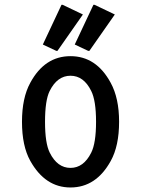

<svg xmlns="http://www.w3.org/2000/svg" viewBox="-20 -785 598 814"><path d="M190.9 -137.7Q223.1 -73.2 278.8 -73.2Q334.5 -73.2 366.7 -137.7Q387.2 -178.2 387.2 -268.6Q387.2 -358.9 366.7 -399.4Q335 -463.9 278.8 -463.9Q222.7 -463.9 190.4 -398.9Q170.9 -359.4 170.9 -268.6Q170.9 -177.7 190.9 -137.7ZM73.2 -268.6Q73.2 -370.1 108.4 -434.1Q169.4 -546.9 278.8 -546.9Q388.2 -546.9 449.2 -434.1Q484.9 -369.1 484.9 -268.6Q484.9 -166.5 449.7 -103Q387.7 9.8 278.8 9.8Q171.4 9.8 108.4 -103Q73.2 -166 73.2 -268.6ZM376 -764.6H380.9L466.8 -723.6L358.9 -569.3H354L296.9 -596.2ZM240.7 -764.6H245.6L331.5 -723.6L223.6 -569.3H218.8L161.6 -596.2Z"/></svg>

Font: Nova Oval
Style: Book
Weight: 400
Version: Version 2.000